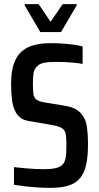

<svg xmlns="http://www.w3.org/2000/svg" viewBox="-20 -906 483 934"><path d="M223 8Q197 8 165.5 6Q134 4 103.5 0.5Q73 -3 48 -7V-93Q77 -90 102.5 -87.5Q128 -85 151 -84Q174 -83 192 -83Q228 -83 250 -88Q272 -93 284 -105Q293 -114 297 -128.5Q301 -143 302 -159.5Q303 -176 303 -191Q303 -222 301.5 -241Q300 -260 293 -271Q286 -282 270.5 -288Q255 -294 227 -299L122 -317Q95 -321 78.5 -334Q62 -347 52 -369Q42 -391 38 -423Q34 -455 34 -499Q34 -555 46.5 -593Q59 -631 83 -653.5Q107 -676 143.5 -686Q180 -696 227 -696Q256 -696 285 -694Q314 -692 339.5 -688.5Q365 -685 382 -680V-595Q361 -599 339 -601Q317 -603 296 -604Q275 -605 253 -605Q214 -605 192 -600Q170 -595 159 -582Q147 -570 143.5 -551.5Q140 -533 140 -501Q140 -468 142.5 -449.5Q145 -431 156.5 -422Q168 -413 195 -408L293 -392Q320 -388 339 -379.5Q358 -371 372 -356.5Q386 -342 396 -318Q400 -307 402.5 -290Q405 -273 406.5 -251.5Q408 -230 408 -204Q408 -151 401 -114Q394 -77 379 -53Q364 -29 342 -16Q320 -3 290 2.5Q260 8 223 8ZM176 -750 100 -880V-886H168L226 -800L285 -886H353V-880L277 -750Z"/></svg>

Font: Saira Condensed SemiBold
Style: Regular
Weight: 600
Width: 3
Designer: Hector Gatti with collaboration of the Omnibus-Type team
Foundry: Omnibus-Type
Version: Version 1.100